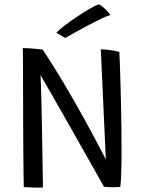

<svg xmlns="http://www.w3.org/2000/svg" viewBox="-20 -856 681 879"><path d="M176.5 2.5Q157 3.5 130 2.5Q103 1.5 89 0.5Q88.5 -9.5 88 -46Q87.5 -82.5 87 -135.8Q86.5 -189 86.2 -250Q86 -311 85.8 -371Q85.5 -431 85.5 -480Q85.5 -529 85.2 -571.2Q85 -613.5 84.5 -636Q93.5 -636 111.2 -635Q129 -634 147.2 -632.2Q165.5 -630.5 175.5 -629Q215 -569.5 255.5 -502.5Q296 -435.5 334.2 -367.8Q372.5 -300 405.8 -238Q439 -176 464.5 -126.5L441.5 -630Q462 -630 487.8 -626.2Q513.5 -622.5 526.5 -618Q528.5 -580 530.2 -522.5Q532 -465 533.5 -399.8Q535 -334.5 535.8 -271.8Q536.5 -209 536.5 -160Q536.5 -103.5 534.8 -57.5Q533 -11.5 530.5 0Q520.5 0.5 511.8 0.8Q503 1 494.5 1Q483.5 1 473.5 0.5Q463.5 0 456 -1Q448 -15 427.8 -51.2Q407.5 -87.5 379.2 -137.2Q351 -187 319.8 -242.2Q288.5 -297.5 258.5 -350.2Q228.5 -403 204 -445.5Q179.5 -488 165.5 -512Q166.5 -496.5 167.8 -457.5Q169 -418.5 170.2 -366Q171.5 -313.5 172.5 -256.5Q173.5 -199.5 174.2 -146.5Q175 -93.5 175.8 -53.8Q176.5 -14 176.5 2.5ZM433 -836Q450.5 -826.5 466 -810.2Q481.5 -794 485.5 -787.5Q469.5 -783 440 -768.8Q410.5 -754.5 377.2 -736.8Q344 -719 316.8 -703.8Q289.5 -688.5 279 -682L238 -706Q251 -720 277.5 -740.2Q304 -760.5 334.8 -781Q365.5 -801.5 392.2 -816.8Q419 -832 433 -836Z"/></svg>

Font: Grandstander Light
Style: Regular
Weight: 300
Designer: Tyler Finck
Foundry: Etcetera Type Co
Version: Version 1.200; ttfautohint (v1.8.3)